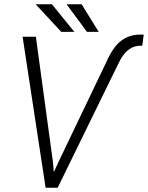

<svg xmlns="http://www.w3.org/2000/svg" viewBox="-20 -884 697 904"><path d="M86.4 0ZM229 -123 233.4 -73.7 257.3 -125.5 479.5 -589.4Q511.2 -662.1 549.6 -691.4Q587.9 -720.7 638.7 -721.2H656.7L649.9 -668.5L645 -668.9Q585 -670.4 547.9 -605L534.2 -578.1L251.5 0H194.8L86.4 -710.9H148.9ZM330.1 -733.9H268.6L147.9 -863.8H224.6ZM444.8 -733.9H389.6L293.5 -863.8H364.3Z"/></svg>

Font: Roboto Light
Style: Italic
Weight: 300
Italic angle: -12°
Designer: Google
Version: Version 2.134; 2016; ttfautohint (v1.6)